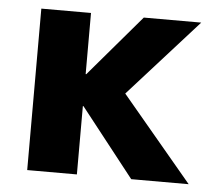

<svg xmlns="http://www.w3.org/2000/svg" viewBox="-43 -568 708 616"><g transform="rotate(5 311.0 -260.0)"><path d="M228 -220H226V0H66V-520H226V-323H228L396 -520H581L358 -272L586 0H401Z"/></g></svg>

Font: Mplus 1p ExtraBold
Style: Regular
Weight: 800
Version: Version 1.061